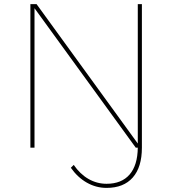

<svg xmlns="http://www.w3.org/2000/svg" viewBox="-20 -719 839 935"><path d="M671 -699V0Q671 95 626.5 145.5Q582 196 499 196Q448 196 403 170.5Q358 145 325 98L339 84Q370 129 411 152.5Q452 176 499 176Q572 176 611 131Q650 86 651 0H641L148 -679V0H128V-699H158L651 -20V-699Z"/></svg>

Font: Montserrat-Arabic Thin
Style: Regular
Weight: 250
Designer: Mohamed Gaber
Foundry: Kief Type Foundry
Version: Version 5.008